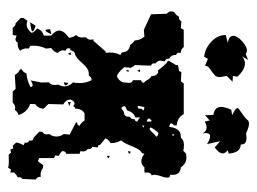

<svg xmlns="http://www.w3.org/2000/svg" viewBox="-102 -532 647 484"><g transform="rotate(90 222.0 -290.5)"><path d="M45.4 -56.2Q59.6 -51.8 59.6 -48.3Q59.6 -44.9 36.6 -42.5ZM66.9 -96.2Q60.5 -81.1 57.1 -81.1Q54.2 -81.1 54.2 -92.8ZM189.5 -139.2Q195.8 -134.8 195.8 -132.3Q195.8 -128.9 188 -127.4ZM237.8 -145 248 -141.1 237.8 -137.7ZM119.1 -145Q117.7 -138.2 115.7 -138.2L112.3 -145ZM373.5 -243.7 379.4 -239.7Q379.4 -237.8 373.5 -236.3ZM162.1 -290.5 158.7 -283.7 156.7 -290.5ZM362.8 -296.4Q367.7 -294.4 367.7 -292.5Q367.7 -290.5 361.3 -289.1ZM162.1 -319.3 159.2 -312.5 155.3 -319.3ZM287.1 -312 276.4 -319.3V-307.6Q263.7 -303.7 258.8 -287.1L248 -281.7Q249.5 -272.5 253.4 -272.5L262.7 -278.8Q274.9 -278.8 274.9 -291.5V-294.4Q280.8 -296.4 280.8 -302.7L281.2 -306.2Q285.6 -306.2 287.1 -312ZM296.4 -325.2 302.2 -327.1 297.9 -330.6ZM250.5 -330.6 247.6 -316.4Q247.6 -313 249.5 -313L254.4 -315.9V-323.2L258.8 -327.6Q258.8 -329.6 250.5 -330.6ZM282.7 -348.6V-347.2Q282.7 -345.2 281.7 -345.2H280.3Q279.3 -345.2 279.3 -343.8Q279.3 -342.8 279.8 -341.3Q280.3 -337.4 287.1 -336.4V-347.2ZM314.9 -365.7Q302.2 -350.1 302.2 -346.2Q302.2 -343.8 305.2 -343.8Q308.6 -343.8 314 -350.3Q319.3 -356.9 325.2 -359.9Q322.8 -365.7 315.9 -365.7ZM318.4 -400.4 323.7 -402.3 319.8 -406.2ZM368.2 -435.5 377.4 -436.5Q392.6 -436.5 402.3 -422.4Q421.4 -420.9 421.4 -400.9L420.9 -396L427.7 -393.1L428.2 -387.7Q428.2 -381.3 425.3 -374.3Q422.4 -367.2 420.9 -356L422.4 -348.6Q416.5 -347.2 415.5 -339.8V-330.6H402.3Q396 -322.8 387.2 -322.8Q377.4 -322.8 368.2 -330.6L366.7 -325.2Q359.9 -320.3 356.4 -314.5Q353 -308.6 350.3 -301.8Q347.7 -294.9 344.2 -287.4Q340.8 -279.8 334.5 -271.5Q341.3 -260.3 341.3 -245.1Q333.5 -241.7 329.1 -232.4L345.2 -219.2L347.7 -213.4H352.1L350.6 -198.7Q356.4 -197.3 356.4 -190.9L356 -187.5Q362.3 -184.1 362.3 -175.8L361.3 -169.4L368.2 -167V-133.3Q361.3 -131.8 361.3 -123.5Q365.7 -118.2 373.5 -114.7L372.1 -106L378.9 -102.5V-65.4L386.7 -62L397 -75.2H403.3Q411.1 -68.8 420.9 -68.8L426.3 -69.3V-66.9Q426.3 -60.5 433.1 -56.6L431.6 -22.9Q427.2 -20.5 427.2 -15.6L427.7 -11.2Q422.4 -9.3 415.5 -2.4V7.3L407.7 5.9L403.3 13.2Q399.9 11.2 386.7 11.2L370.6 11.7L365.2 5.9L357.4 7.3L354.5 0L347.7 1.5L339.8 -7.3Q340.3 -15.1 346.7 -25.9L339.8 -29.3L340.3 -32.7Q340.3 -38.1 334.5 -40.5L335 -44.4Q335 -50.8 328.1 -50.8L312.5 -65.4V-72.8Q319.3 -77.1 319.3 -85L318.4 -90.8Q324.7 -98.6 324.7 -108.9Q324.7 -118.2 318.4 -127.4L319.8 -142.1L288.6 -158.2Q288.6 -161.6 294.9 -162.1L297.9 -167Q289.6 -170.9 284.2 -179.7H266.6Q254.4 -173.3 254.4 -156.2Q249.5 -155.8 248 -150.9Q244.6 -154.3 241.2 -154.3Q234.9 -154.3 231.4 -144Q231.9 -132.3 243.7 -126L242.7 -88.4L254.4 -76.7Q254.4 -63.5 242.7 -54.7V-42.5Q263.2 -35.6 270.5 -13.2Q263.2 -11.7 257.3 -3.9L252 -4.9Q245.1 -4.9 239.3 1.5H210.9L204.6 -5.9L169.4 -3.9Q165 -12.7 155.3 -17.1V-21.5Q162.6 -24.4 165.5 -33.2Q182.6 -34.2 200.2 -43.5Q199.2 -48.8 194.8 -48.8Q190.9 -48.8 183.1 -43.9L188.5 -70.8L188 -89.8Q194.8 -95.2 194.8 -104.5L193.8 -113.3Q198.2 -121.1 198.2 -128.9Q198.2 -140.6 188 -150.9Q189.9 -154.3 189.9 -168Q189.9 -183.1 182.6 -197.3H181.6Q174.8 -197.3 170.9 -190.4H168Q159.2 -190.4 153.6 -186.5Q147.9 -182.6 142.8 -177.2Q137.7 -171.9 132.3 -166Q127 -160.2 119.1 -156.2Q109.4 -155.3 106.9 -144H103L102.1 -139.6Q102.1 -133.8 108.4 -131.8L107.4 -126Q107.4 -118.2 113.8 -111.8Q111.8 -102.5 101.6 -95.7L103 -82.5Q95.7 -68.4 95.7 -50.8L96.2 -42.5L103 -39.1L102.5 -33.7Q102.5 -24.9 108.4 -17.1Q101.6 -11.2 92.3 -11.2H88.4Q84.5 -5.4 79.1 -5.4L70.3 -8.3L68.8 1.5H50.3Q46.4 -5.9 39.1 -5.9L25.9 -18.6V-25.9L32.7 -35.2L41.5 -33.7Q53.7 -33.7 63.5 -46.4Q60.5 -54.7 52.7 -59.6Q55.7 -72.8 70.3 -76.7V-95.7Q57.6 -105.5 57.6 -115.7Q57.6 -127.4 75.7 -140.6Q74.7 -150.9 68.8 -158.2Q75.2 -164.6 75.2 -174.3L74.2 -183.1Q80.6 -187.5 80.6 -195.3L79.6 -202.1H83.5L109.9 -232.4L113.8 -233.4L112.8 -242.7Q112.8 -257.8 119.1 -270L112.3 -273.9Q112.3 -292 93.8 -294.4Q89.8 -301.3 82.5 -306.2Q82 -319.8 72.8 -330.6L55.7 -329.1L16.6 -347.2L15.1 -387.2Q9.3 -390.6 9.3 -399.4Q9.3 -404.8 14.4 -408.2Q19.5 -411.6 22.9 -418L25.4 -417.5Q30.8 -417.5 34.2 -423.8L51.3 -422.4L55.7 -429.7H99.1Q104 -422.4 113.8 -422.4L113.3 -418.5Q113.3 -412.1 119.1 -410.2V-407.7Q119.1 -397.9 128.4 -393.1V-391.1Q128.4 -384.3 135.3 -381.3L133.3 -371.6Q133.3 -363.3 140.6 -358.4L140.1 -354.5Q140.1 -349.1 146 -347.2L144.5 -306.2Q148.4 -303.2 151.4 -296.4L149.9 -279.8Q165 -261.7 172.9 -261.7Q176.8 -261.7 182.6 -267.8Q188.5 -273.9 188.5 -280.8L189.5 -292.5Q189.5 -298.8 182.6 -301.8V-321.8Q188 -323.2 189.5 -329.1Q186.5 -331.1 184.8 -333.7Q183.1 -336.4 181.6 -338.9Q180.2 -341.3 178 -344Q175.8 -346.7 171.9 -348.6V-351.6Q171.9 -361.3 162.1 -365.7L158.2 -364.3Q156.7 -366.2 153.8 -370.1Q150.9 -374 147.5 -377.9Q144 -381.8 140.6 -385Q137.2 -388.2 135.3 -388.7L133.8 -392.1L144.5 -410.2V-415L159.7 -418L162.1 -423.8L185.5 -422.4L190.9 -429.7H268.1Q277.3 -413.1 296.4 -412.1V-404.8Q291.5 -401.4 291.5 -398.4Q291.5 -394.5 300.3 -393.1Q303.7 -422.4 324.7 -422.4H327.6Q333.5 -430.2 345.7 -430.2Q356.4 -430.2 359.9 -428.2ZM123.5 -481Q101.6 -483.9 85.2 -499.5Q68.8 -515.1 68.8 -535.6L87.9 -540.5Q70.8 -544.4 70.8 -554.2Q70.8 -564.9 84.5 -576.9Q98.1 -588.9 106.9 -588.9Q112.3 -588.9 116.7 -585.9L131.3 -591.8L122.6 -576.7Q131.3 -584 140.6 -584Q156.2 -584 173.8 -564.9L171.9 -553.7L186.5 -552.7L171.9 -538.1L174.8 -521Q174.8 -512.7 170.7 -508.5Q166.5 -504.4 161.4 -501Q156.2 -497.6 151.6 -493.9Q147 -490.2 146 -483.4L128.9 -490.7ZM316.9 -477.1Q311.5 -487.3 302.2 -487.3Q294.9 -487.3 287.1 -482.4L284.2 -495.1L271 -483.4L270 -504.4Q250 -507.3 250 -524.4Q250 -532.7 256.8 -549.3L271 -551.8Q252.9 -559.6 252.9 -565.4Q252.9 -566.9 256.8 -569.8Q279.3 -585 282.2 -589.6Q285.2 -594.2 292.5 -594.2Q300.8 -594.2 316.4 -586.9L327.1 -587.9Q344.2 -587.9 344.2 -577.1L345.2 -573.2Q365.2 -573.2 367.7 -543L358.9 -540.5Q367.2 -534.7 367.2 -527.8Q367.2 -518.6 352.1 -507.8L336.4 -521.5L343.8 -488.3Q331.5 -496.1 324.2 -496.1Q315.9 -496.1 315.9 -484.9Z"/></g></svg>

Font: Truetypewriter PolyglOTT
Style: Regular
Weight: 400
Designer: Sergey Beatoff a.k.a. Sam_T
Version: Version 3.76